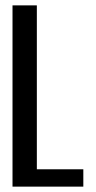

<svg xmlns="http://www.w3.org/2000/svg" viewBox="-20 -695 356 715"><path d="M26.6 0H290.3V-64.6H117.2V-675H26.6Z"/></svg>

Font: Anybody Thin Condensed
Style: Regular
Weight: 100
Width: 3
Version: Version 1.113;gftools[0.9.25]